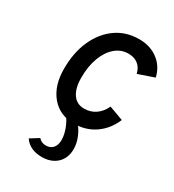

<svg xmlns="http://www.w3.org/2000/svg" viewBox="-184 -627 877 970"><g transform="rotate(30 255.0 -142.0)"><path d="M267 12Q184.5 12 135.2 -46.8Q86 -105.5 86 -204Q86 -298.5 118.5 -370.5Q151 -442.5 208.5 -482.8Q266 -523 342 -523Q405.5 -523 450.8 -489.2Q496 -455.5 510 -396.5L417 -364.5Q409.5 -397.5 387.2 -415Q365 -432.5 331 -432.5Q288 -432.5 254.8 -404Q221.5 -375.5 202.8 -325Q184 -274.5 184 -209Q184 -147.5 207.5 -113.5Q231 -79.5 273.5 -79.5Q311 -79.5 339.5 -99Q368 -118.5 385.5 -155.5L468.5 -125Q441 -60 388.2 -24Q335.5 12 267 12ZM211 239Q140.5 239 107.5 190.5L157.5 159.5Q165 169 176 173.8Q187 178.5 200 178.5Q226 178.5 240.8 161.5Q255.5 144.5 255.5 115Q255.5 85.5 242.8 51.5Q230 17.5 210 -8H276.5Q303 22 317.2 56.2Q331.5 90.5 331.5 124Q331.5 176.5 298.5 207.8Q265.5 239 211 239Z"/></g></svg>

Font: Overpass Medium
Style: Italic
Weight: 500
Italic angle: -10°
Designer: Delve Withrington, Dave Bailey, Thomas Jockin
Foundry: Delve Fonts LLC
Version: Version 4.000